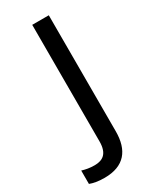

<svg xmlns="http://www.w3.org/2000/svg" viewBox="-255 -656 714 883"><g transform="rotate(-30 101.5 -214.0)"><path d="M22 174C127 174 173 114 173 14V-602H85V17C85 82 54 101 11 101C-15 101 -35 97 -55 91V162C-37 169 -12 174 22 174Z"/></g></svg>

Font: Noto Sans Malayalam UI
Style: Regular
Weight: 400
Designer: Jelle Bosma - Monotype Design Team
Foundry: Monotype Imaging Inc.
Version: Version 2.104